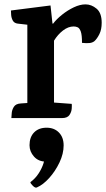

<svg xmlns="http://www.w3.org/2000/svg" viewBox="-20 -540 487 878"><path d="M371 -520Q398 -520 421.5 -500.5Q445 -481 445 -436Q445 -405 434.5 -384Q424 -363 412 -352Q402 -344 387.5 -343Q373 -342 355 -344Q355 -380 349.5 -395.5Q344 -411 335.5 -415Q327 -419 317 -419Q292 -419 268 -400.5Q244 -382 227 -354V-71L308 -65Q309 -60 308 -44Q307 -28 297.5 -14Q288 0 263 0H32Q33 -5 33.5 -20.5Q34 -36 43 -51Q52 -66 76 -67L105 -69V-427L61 -432Q45 -434 38.5 -446Q32 -458 31 -472Q30 -486 30 -492L211 -515L220 -432H223Q238 -452 263.5 -472.5Q289 -493 317.5 -506.5Q346 -520 371 -520ZM186 171 226 189Q215 194 207.5 196.5Q200 199 190 199Q156 199 135.5 176Q115 153 115 124Q115 87 136 65.5Q157 44 193 44Q228 44 249.5 66Q271 88 271 125Q271 163 252 203Q233 243 205 274Q177 305 149 317Q142 321 130.5 310Q119 299 119 293Q142 276 157 252.5Q172 229 179 206.5Q186 184 186 171Z"/></svg>

Font: Karma Variable Light
Style: Regular
Weight: 300
Designer: Joana Correia
Foundry: Indian Type Foundry
Version: Version 3.000